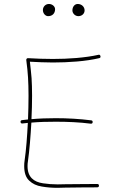

<svg xmlns="http://www.w3.org/2000/svg" viewBox="-20 -944 596 953"><path d="M82 -338.4C82.5 -333.5 85.4 -331.1 89.8 -331.1H91.3C100.6 -332 109.4 -333 118.2 -334C114.7 -267.1 109.9 -200.2 102.1 -147C100.6 -138.2 100.1 -128.9 100.1 -119.6C100.1 -86.9 108.4 -62.5 125 -47.4C141.1 -31.7 162.1 -22 187.5 -18.1C212.4 -13.7 238.3 -11.7 265.1 -11.7C277.3 -11.7 316.9 -13.7 387.2 -13.7H425.8C438 -13.7 450.2 -13.7 462.4 -14.2C468.3 -14.2 471.2 -17.1 471.2 -22.5C471.2 -27.8 468.3 -30.8 462.4 -30.8C450.2 -30.3 425.3 -30.3 387.2 -30.3C313.5 -30.3 277.3 -28.8 266.1 -28.8C240.2 -28.8 216.3 -30.8 193.4 -34.2C147.9 -41 116.7 -64.5 116.7 -119.6C116.7 -127.9 117.2 -136.2 118.7 -144C126.5 -198.7 131.8 -267.1 135.7 -335.4C175.3 -338.9 213.9 -339.8 256.3 -339.8C315.4 -339.8 373.5 -337.4 430.7 -330.1H432.1C436.5 -330.1 439.5 -332.5 439.9 -337.4V-338.9C439.9 -343.3 437.5 -346.2 432.6 -346.7C374.5 -354 316.4 -357.4 256.3 -357.4C214.8 -357.4 174.8 -356 136.2 -352.5C138.2 -393.6 139.2 -432.1 139.2 -468.8C139.2 -502.4 138.2 -531.7 136.7 -556.2C134.8 -580.1 131.8 -607.4 128.4 -637.7C166 -635.7 205.1 -633.8 242.7 -633.8C281.2 -633.8 321.3 -635.3 361.8 -638.7C402.3 -642.1 439 -647.5 472.2 -655.3C476.6 -656.2 479 -658.7 479 -662.6C479 -663.6 479 -664.6 478.5 -665.5C477.5 -669.9 475.1 -672.4 471.2 -672.4C470.2 -672.4 469.2 -672.4 468.3 -671.9C436 -664.6 399.9 -659.7 360.4 -656.2C320.3 -652.8 281.2 -651.4 242.7 -651.4C201.7 -651.4 160.2 -652.8 119.1 -655.3H118.2C112.3 -655.3 110.4 -649.4 110.4 -647V-646C114.7 -613.3 117.7 -584.5 119.1 -559.6C120.6 -534.2 121.6 -503.9 121.6 -468.8C121.6 -431.2 120.6 -391.6 119.1 -351.1C109.4 -350.1 99.6 -349.1 89.4 -347.7C84.5 -347.2 82 -344.2 82 -339.8V-338.4ZM253.4 -898.4C253.4 -912.6 238.8 -924.3 223.1 -924.3C206.1 -924.3 192.9 -911.1 192.9 -894C192.9 -878.4 204.6 -863.8 218.8 -863.8C239.7 -863.8 253.4 -877.4 253.4 -898.4ZM399.9 -892.6C399.9 -909.7 385.7 -924.3 365.7 -924.3C351.6 -924.3 339.4 -911.6 339.4 -892.1C339.4 -878.9 351.6 -863.8 369.1 -863.8C385.3 -863.8 399.9 -875 399.9 -892.6Z"/></svg>

Font: Mikhak Thin
Style: Regular
Weight: 100
Designer: Amin Abedi
Version: Version 3.2